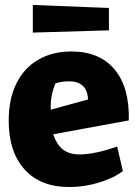

<svg xmlns="http://www.w3.org/2000/svg" viewBox="-20 -740 561 772"><path d="M15 -255Q15 -342 46 -404.5Q77 -467 134 -500Q191 -533 267 -533Q380 -533 440.5 -461Q501 -389 498 -256L194 -200Q208 -158 233.5 -138.5Q259 -119 301 -119Q330 -119 370 -127.5Q410 -136 451 -151L474 -52Q437 -24 378 -6Q319 12 259 12Q142 12 78.5 -59Q15 -130 15 -255ZM334 -340Q332 -378 312.5 -395.5Q293 -413 258 -413Q229 -413 203 -405Q182 -356 184 -299ZM112 -720 418 -708V-618L112 -609Z"/></svg>

Font: Suez One
Style: Regular
Weight: 400
Designer: Michal Sahar
Foundry: Hagilda
Version: Version 1.001